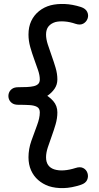

<svg xmlns="http://www.w3.org/2000/svg" viewBox="-20 -796 506 984"><path d="M367 -674Q391 -666 407 -675Q423 -684 429 -701Q435 -718 427 -735Q419 -752 395 -760Q351 -774 311.5 -775.5Q272 -777 240 -769Q206 -760 180 -739Q154 -718 140 -688Q126 -658 126 -619Q126 -587 135 -555Q144 -523 155 -493Q166 -463 175 -436.5Q184 -410 184 -389Q184 -374 176 -366Q168 -358 153.5 -354.5Q139 -351 118.5 -350Q98 -349 73 -349Q53 -349 41 -340Q29 -331 25 -317.5Q21 -304 25 -290.5Q29 -277 41 -268Q53 -259 73 -259Q106 -259 131 -257.5Q156 -256 170 -248Q184 -240 184 -220Q184 -191 169.5 -153Q155 -115 140.5 -73.5Q126 -32 126 10Q126 47 139 76.5Q152 106 175.5 126.5Q199 147 230 158Q264 169 305.5 168Q347 167 395 151Q419 143 426.5 126Q434 109 428.5 91.5Q423 74 407 65.5Q391 57 367 65Q336 75 308 77Q280 79 258 72Q237 65 226.5 49.5Q216 34 216 10Q216 -13 225 -40.5Q234 -68 245 -98Q256 -128 265 -159Q274 -190 274 -220Q274 -254 252.5 -278.5Q231 -303 198.5 -318.5Q166 -334 132 -341.5Q98 -349 73 -349Q53 -349 41 -340Q29 -331 25 -317.5Q21 -304 25 -290.5Q29 -277 41 -268Q53 -259 73 -259Q93 -259 119 -264Q145 -269 172 -279Q199 -289 222 -304.5Q245 -320 259.5 -341Q274 -362 274 -389Q274 -418 265 -448.5Q256 -479 245 -509.5Q234 -540 225 -568Q216 -596 216 -619Q216 -645 228.5 -660.5Q241 -676 264 -683Q284 -688 311 -686Q338 -684 367 -674Z"/></svg>

Font: Tilt Neon
Style: Regular
Weight: 400
Designer: Andy Clymer
Foundry: Andy Clymer
Version: Version 1.000